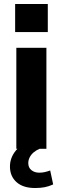

<svg xmlns="http://www.w3.org/2000/svg" viewBox="-20 -747 314 964"><path d="M62 0V-507H213V0ZM56 -586V-727H220V-586ZM156 197Q96 197 63 167.5Q30 138 30 89Q30 45 59.5 9Q89 -27 136 -45L179 0Q162 7 149 18Q136 29 129 43Q122 57 122 72Q122 95 138 107.5Q154 120 177 120Q192 120 205 117Q218 114 232 109L247 179Q225 189 204 193Q183 197 156 197Z"/></svg>

Font: Mulish ExtraLight ExtraBold
Style: Regular
Weight: 800
Version: Version 3.603